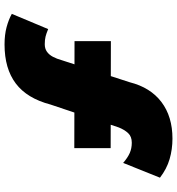

<svg xmlns="http://www.w3.org/2000/svg" viewBox="13 -761 779 845"><g transform="rotate(90 402.5 -338.5)"><path d="M176 31Q133 31 99.5 22Q66 13 41 -1L108 -161Q127 -153 141 -149.5Q155 -146 175 -146Q194 -146 207.5 -155.5Q221 -165 230 -182Q239 -199 245 -221L342 -520Q365 -611 429 -659.5Q493 -708 590 -708Q637 -708 680 -695.5Q723 -683 762 -653L697 -491Q674 -511 653.5 -520Q633 -529 608 -529Q581 -529 566 -513Q551 -497 541 -472L440 -171Q413 -68 347.5 -18.5Q282 31 176 31ZM161 -277V-437L632 -436V-276Z"/></g></svg>

Font: Lexend Mega ExtraBold
Style: Regular
Weight: 800
Designer: Bonnie Shaver-Troup, Thomas Jockin
Foundry: Lexend
Version: Version 1.007